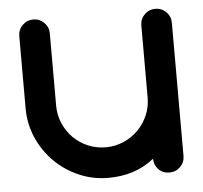

<svg xmlns="http://www.w3.org/2000/svg" viewBox="-44 -593 675 639"><g transform="rotate(-5 293.0 -273.5)"><path d="M497.1 0Q475.1 0 460.9 -14.6Q446.8 -29.3 446.3 -50.3Q412.6 -23.9 375 -12Q337.4 0 293.5 0Q241.2 0 194.8 -20.3Q148.4 -40.5 113.8 -75.2Q79.1 -109.9 58.8 -156.2Q38.6 -202.6 38.6 -254.9V-496.1Q38.6 -517.1 53.5 -532Q68.4 -546.9 89.8 -546.9Q110.8 -546.9 125.7 -532Q140.6 -517.1 140.6 -496.1V-254.9Q140.6 -223.1 152.6 -195.3Q164.6 -167.5 185.3 -146.7Q206.1 -126 233.9 -114Q261.7 -102.1 293.5 -102.1Q324.7 -102.1 352.5 -114Q380.4 -126 401.4 -147Q422.4 -168 434.3 -195.6Q446.3 -223.1 446.3 -254.9V-496.1Q446.3 -517.1 461.2 -532Q476.1 -546.9 497.6 -546.9Q518.6 -546.9 533.4 -532Q548.3 -517.1 548.3 -496.1V-50.8Q548.3 -29.8 533.4 -14.9Q518.6 0 497.1 0Z"/></g></svg>

Font: Comfortaa
Style: Bold
Weight: 700
Designer: Johan Aakerlund
Foundry: Johan Aakerlund
Version: Version 2.001; ttfautohint (v1.4.1)